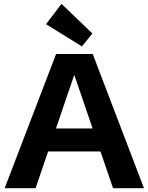

<svg xmlns="http://www.w3.org/2000/svg" viewBox="-20 -986 778 1006"><path d="M4.4 0 273.9 -703.1H465.8L734.4 0H572.3L369.1 -593.8L166.5 0ZM180.7 -192.4V-313H556.6V-192.4ZM409.2 -742.7 221.2 -859.4 302.2 -965.8 463.9 -810.5Z"/></svg>

Font: Schibsted Grotesk
Style: Bold
Weight: 700
Designer: Bakken & Baeck AS, Henrik Kongsvoll
Foundry: Schibsted ASA
Version: Version 1.100;gftools[0.9.25]